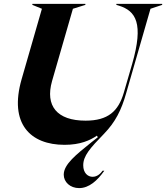

<svg xmlns="http://www.w3.org/2000/svg" viewBox="-20 -732 852 985"><path d="M91 -326C25 -97 136 11 311 11C392 11 442 -12 477 -36L482 -28L449 -2C371 61 307 111 307 164C307 202 340 233 386 233C437 233 480 194 515 144H506C497 157 480 175 455 175C430 175 407 155 407 116C407 68 441 29 514 -46C572 -106 603 -168 627 -253L752 -687L812 -707V-712H577V-707L590 -703C677 -676 718 -612 658 -404L615 -256C587 -161 534 -113 419 -113C272 -113 211 -189 247 -316L354 -687L418 -707V-712H146V-707L195 -687Z"/></svg>

Font: Nyght Serif Bold Italic
Style: Regular
Weight: 700
Italic angle: -16°
Designer: Maksym Kobuzan
Version: Version 0.410;Glyphs 3.1.2 (3151)